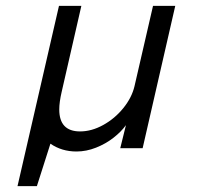

<svg xmlns="http://www.w3.org/2000/svg" viewBox="-20 -508 677 658"><path d="M182.1 -487.8H258.8L191.4 -193.4Q183.1 -157.7 183.1 -132.8Q183.1 -57.6 254.4 -57.6Q293.9 -57.6 333.7 -79.6Q373.5 -101.6 402.6 -137.5Q431.6 -173.3 440.9 -212.4L504.4 -487.8H580.6L468.8 0H392.1L411.6 -79.1Q395.5 -56.6 368.9 -35.9Q342.3 -15.1 309.1 -2Q275.9 11.2 242.2 11.2Q191.4 11.2 152.8 -15.6L106.4 129.9H40Z"/></svg>

Font: Acari Sans
Style: Italic
Weight: 400
Italic angle: -13°
Designer: Alfredo Marco Pradil and Stefan Peev
Foundry: Hanken Design Co.
Version: Version 1.045;January 11, 2019;FontCreator 11.5.0.2425 64-bi